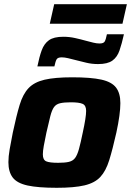

<svg xmlns="http://www.w3.org/2000/svg" viewBox="-20 -886 624 914"><path d="M250 8Q161 8 111 -3Q61 -14 40.5 -41Q20 -68 20 -114Q20 -141 26 -175.5Q32 -210 41 -255Q58 -335 73.5 -386.5Q89 -438 116 -466.5Q143 -495 192 -506.5Q241 -518 324 -518Q413 -518 462.5 -507Q512 -496 532.5 -469Q553 -442 553 -395Q553 -343 534 -255Q516 -175 500 -123.5Q484 -72 457.5 -43.5Q431 -15 382 -3.5Q333 8 250 8ZM257 -111Q289 -111 308 -115.5Q327 -120 337.5 -134Q348 -148 356 -177Q364 -206 374 -255Q390 -328 390 -358Q390 -384 373.5 -391.5Q357 -399 317 -399Q285 -399 266 -394.5Q247 -390 237 -376Q227 -362 219.5 -333Q212 -304 201 -255Q193 -217 188.5 -192Q184 -167 184 -151Q184 -125 200 -118Q216 -111 257 -111ZM158 -570Q167 -615 178.5 -646.5Q190 -678 213 -694.5Q236 -711 281 -711Q310 -711 337 -705Q364 -699 389 -692Q408 -687 424 -683Q440 -679 454 -679Q473 -679 478.5 -688.5Q484 -698 489 -723H570Q560 -678 549 -646Q538 -614 515 -597.5Q492 -581 447 -581Q417 -581 390.5 -587.5Q364 -594 340 -600Q321 -605 304 -609Q287 -613 274 -613Q255 -613 249.5 -603.5Q244 -594 239 -570ZM217 -773 238 -866H584L563 -773Z"/></svg>

Font: Saira
Style: Bold Italic
Weight: 700
Italic angle: -12°
Designer: Hector Gatti with collaboration of the Omnibus-Type team
Foundry: Omnibus-Type
Version: Version 1.100; ttfautohint (v1.8.3)